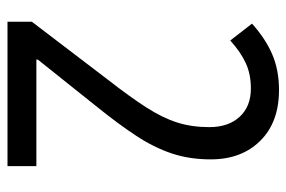

<svg xmlns="http://www.w3.org/2000/svg" viewBox="-146 -618 764 512"><g transform="rotate(90 236.0 -362.0)"><path d="M423 0H38V-65L192 -267Q238 -326 266 -369.5Q294 -413 306.5 -452Q319 -491 319 -538Q319 -589 291.5 -619Q264 -649 216 -649Q178 -649 148.5 -635.5Q119 -622 88 -594L43 -652Q83 -688 125 -706Q167 -724 220 -724Q306 -724 355.5 -674Q405 -624 405 -542Q405 -485 389 -437.5Q373 -390 342 -343Q311 -296 266 -240L139 -81V-77H423Z"/></g></svg>

Font: Noto Sans Ethiopic Cond
Style: Regular
Weight: 400
Width: 3
Designer: Monotype Design Team
Foundry: Monotype Imaging Inc.
Version: Version 2.102; ttfautohint (v1.8.4.7-5d5b)